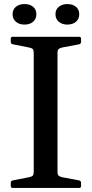

<svg xmlns="http://www.w3.org/2000/svg" viewBox="-20 -925 452 945"><path d="M146 0V-744H263V0ZM42 0Q33 0 33 -10V-25Q33 -35 43 -37L124 -53Q138 -56 142 -61.5Q146 -67 146 -80V-213H263V-80Q263 -66 268 -61Q273 -56 285 -53L370 -37Q379 -34 379 -25V-9Q379 0 369 0ZM33 -734Q33 -744 42 -744H369Q379 -744 379 -735V-719Q379 -710 370 -707L285 -691Q273 -688 268 -683Q263 -678 263 -664V-531H146V-664Q146 -677 142 -682.5Q138 -688 124 -691L43 -707Q33 -709 33 -719ZM101 -804Q74 -804 58 -818Q42 -832 42 -855Q42 -878 58 -891.5Q74 -905 101 -905Q127 -905 143 -891.5Q159 -878 159 -855Q159 -832 143 -818Q127 -804 101 -804ZM311 -804Q286 -804 269.5 -818Q253 -832 253 -855Q253 -878 269.5 -891.5Q286 -905 311 -905Q338 -905 354 -891.5Q370 -878 370 -855Q370 -832 354 -818Q338 -804 311 -804Z"/></svg>

Font: Hahmlet Medium
Style: Regular
Weight: 500
Version: Version 1.002